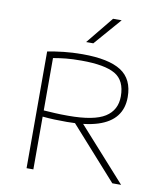

<svg xmlns="http://www.w3.org/2000/svg" viewBox="-88 -872 822 946"><g transform="rotate(10 323.5 -399.5)"><path d="M109 0V-584Q145 -591 189 -596Q233 -601 284 -601Q414.5 -601 476.8 -561Q539 -521 539 -431Q539 -374 509.2 -335.8Q479.5 -297.5 418.8 -278.2Q358 -259 265 -259Q230 -259 202.2 -260Q174.5 -261 143 -264V0ZM538 0 284 -284H327L582 0ZM266 -290Q394.5 -290 449.8 -325Q505 -360 505 -429Q505 -508 452.8 -538.5Q400.5 -569 284 -569Q238.5 -569 206.5 -565.8Q174.5 -562.5 143 -557V-295Q177 -293 201.2 -291.5Q225.5 -290 266 -290ZM290 -663 401 -799H444L326 -663Z"/></g></svg>

Font: Encode Sans SC Expanded Thin
Style: Regular
Weight: 250
Width: 7
Designer: Multiple Designers
Foundry: Impallari Type
Version: Version 3.002